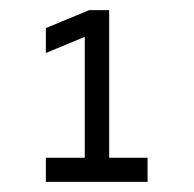

<svg xmlns="http://www.w3.org/2000/svg" viewBox="-20 -720 379 376"><path d="M69.8 -363.8V-411.1H146V-647.9L69.8 -616.2V-665L154.8 -700.2H193.8V-411.1H269V-363.8Z"/></svg>

Font: Abel
Style: Regular
Weight: 400
Designer: Matthew Desmond
Foundry: Matthew Desmond
Version: Version 1.003